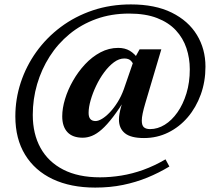

<svg xmlns="http://www.w3.org/2000/svg" viewBox="-20 -722 951 870"><path d="M660 -137Q694.5 -137 726.5 -156.8Q758.5 -176.5 784 -212.8Q809.5 -249 824.8 -298.8Q840 -348.5 840 -408Q840 -458 824.8 -503.8Q809.5 -549.5 776.8 -584.8Q744 -620 691.8 -640.2Q639.5 -660.5 565 -660.5Q484 -660.5 416.2 -636Q348.5 -611.5 295.2 -567.8Q242 -524 205 -466Q168 -408 148.2 -340.5Q128.5 -273 128.5 -201.5Q128.5 -115.5 163.5 -52Q198.5 11.5 266.5 46.5Q334.5 81.5 433 81.5Q480.5 81.5 530 73.5Q579.5 65.5 629.5 47.5Q679.5 29.5 730 0L747.5 32.5Q699.5 61.5 647.5 82.8Q595.5 104 537.2 116Q479 128 411.5 128Q300.5 128 219.2 89.8Q138 51.5 93.8 -20.8Q49.5 -93 49.5 -194.5Q49.5 -273.5 74 -348Q98.5 -422.5 144.5 -486.8Q190.5 -551 255.2 -599.5Q320 -648 400.2 -675Q480.5 -702 573 -702Q683 -702 758.2 -664.8Q833.5 -627.5 872.2 -563.8Q911 -500 911 -420Q911 -352.5 889.8 -293.8Q868.5 -235 830.8 -190.8Q793 -146.5 742.2 -121.5Q691.5 -96.5 632.5 -96.5Q572.5 -96.5 545.8 -118.5Q519 -140.5 519 -180Q519 -192.5 521.5 -207Q524 -221.5 528.5 -237.5L541.5 -285H554.5Q520.5 -229 492.5 -192.5Q464.5 -156 441.2 -135.5Q418 -115 396.8 -106.5Q375.5 -98 355 -98Q309 -98 285.5 -123.2Q262 -148.5 262 -195Q262 -231.5 274.8 -273.5Q287.5 -315.5 310.8 -356.2Q334 -397 365.5 -430.8Q397 -464.5 435.2 -484.8Q473.5 -505 515.5 -505Q546 -505 568 -492Q590 -479 609 -452L588 -422Q582.5 -437 572.8 -447Q563 -457 543 -457Q519.5 -457 496.2 -439.8Q473 -422.5 452.2 -394.5Q431.5 -366.5 415.8 -333.5Q400 -300.5 390.8 -268.2Q381.5 -236 381.5 -210.5Q381.5 -191 389.8 -182.2Q398 -173.5 413 -173.5Q425.5 -173.5 442.2 -183.5Q459 -193.5 477.2 -212.5Q495.5 -231.5 512.2 -258Q529 -284.5 541 -317.5L588.5 -455L612.5 -498.5H711L638.5 -254.5Q630.5 -227.5 626.5 -208.2Q622.5 -189 622.5 -175.5Q622.5 -153.5 632.2 -145.2Q642 -137 660 -137Z"/></svg>

Font: Newsreader 24pt SemiBold
Style: Italic
Weight: 600
Italic angle: -17°
Designer: Hugues Gentile
Foundry: Production Type
Version: Version 1.003